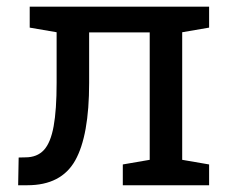

<svg xmlns="http://www.w3.org/2000/svg" viewBox="-20 -548 683 568"><path d="M33.7 0 35.2 -82 55.2 -82.5Q89.8 -82.5 109.9 -104.2Q129.9 -126 138.7 -174.6Q147.5 -223.1 147.5 -302.7V-452.6L67.9 -466.3V-528.3H519H598.6V-466.3L519 -452.6V-75.2L598.6 -61.5V0H343.3V-61.5L422.9 -75.2V-452.1H243.7V-302.7Q243.7 -146.5 202.4 -73.2Q161.1 0 61 0Z"/></svg>

Font: Roboto Slab LO
Style: Regular
Weight: 400
Designer: Google
Version: Version 2.000